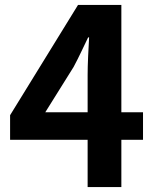

<svg xmlns="http://www.w3.org/2000/svg" viewBox="-20 -760 629 780"><path d="M21 -292 297 -740H473V-304H561V-192H473V0H336V-192H21ZM164 -304H336V-455Q336 -487 338 -531.5Q340 -576 342 -608H338Q324 -579 309.5 -548.5Q295 -518 279 -488Z"/></svg>

Font: Kinto Sans
Style: Bold
Weight: 700
Designer: Authors: Ryoko NISHIZUKA  (kana & ideographs); Paul D. Hunt (Latin, Greek & Cyrillic); Wenlong ZHANG  (bopomofo); Sandol
Foundry: Adobe Systems Incorporated, ookami Inc.
Version: Version 0.001